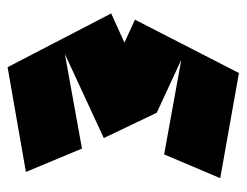

<svg xmlns="http://www.w3.org/2000/svg" viewBox="-90 -492 634 493"><g transform="rotate(-90 226.5 -246.0)"><path d="M15 3 76 -141 319 -97 183 -160 118 -296 334 -396 91 -352 31 -496 300 -543 438 -277 363 -243 422 -216 285 51Z"/></g></svg>

Font: Blaka Ink
Style: Regular
Weight: 400
Designer: Mohamed Gaber
Foundry: Kief Type Foundry
Version: Version 1.003; ttfautohint (v1.8.4.7-5d5b)